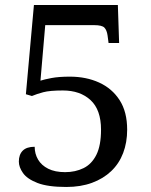

<svg xmlns="http://www.w3.org/2000/svg" viewBox="-20 -734 599 764"><path d="M244 10Q170 10 129 -6Q88 -22 71.5 -45.5Q55 -69 55 -91Q55 -119 70.5 -134.5Q86 -150 118 -150Q118 -122 131.5 -99Q145 -76 172 -62.5Q199 -49 239 -49Q280 -49 312.5 -65Q345 -81 363.5 -118Q382 -155 382 -218Q382 -297 340.5 -335.5Q299 -374 230 -374Q178 -374 152 -367Q126 -360 107 -352L83 -359L115 -714H449L454 -563H412L408 -593Q405 -614 395.5 -624Q386 -634 354 -634H160L141 -413Q156 -418 185 -423.5Q214 -429 258 -429Q323 -429 374.5 -405.5Q426 -382 456 -335.5Q486 -289 486 -218Q486 -167 470 -125Q454 -83 422.5 -53Q391 -23 346 -6.5Q301 10 244 10Z"/></svg>

Font: Noto Serif Test
Style: Regular
Weight: 400
Version: Version 1.000